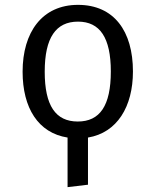

<svg xmlns="http://www.w3.org/2000/svg" viewBox="-20 -558 640 790"><path d="M527 -264C527 -430 449 -538 301 -538C153 -538 73 -425 73 -263C73 -114 137 -11 258 8V212L342 202V8C462 -12 527 -119 527 -264ZM300 -58C209 -58 164 -123 164 -263C164 -403 210 -469 301 -469C391 -469 436 -403 436 -264C436 -123 391 -58 300 -58Z"/></svg>

Font: FiraMono Nerd Font
Style: Regular
Weight: 400
Designer: Carrois Corporate & Edenspiekermann AG
Foundry: Carrois Corporate GbR & Edenspiekermann AG
Version: Version 003.206;Nerd Fonts 3.3.0